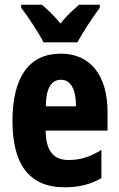

<svg xmlns="http://www.w3.org/2000/svg" viewBox="-20 -786 505 816"><path d="M165 -606H309C330 -646 375 -714 404 -753V-766H316C294 -746 265 -722 237 -686C210 -720 179 -748 158 -766H70V-753C98 -717 147 -643 165 -606ZM238 -558C103 -558 33 -457 33 -272C33 -94 99 10 255 10C314 10 365 -2 411 -29V-149C361 -118 320 -106 271 -106C207 -106 175 -145 174 -231H437V-310C437 -465 365 -558 238 -558ZM239 -447C280 -447 303 -408 303 -334H175C175 -417 202 -447 239 -447Z"/></svg>

Font: Noto Sans Gujarati UI ExtraCondensed ExtraBold
Style: Regular
Weight: 800
Width: 2
Designer: Jelle Bosma - Monotype Design Team, Universal Thirst
Foundry: Monotype Imaging Inc.
Version: Version 2.106